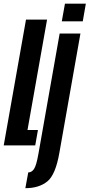

<svg xmlns="http://www.w3.org/2000/svg" viewBox="-61 -780 480 1030"><path d="M-41 0 78.5 -675H191.5L86.5 -82.5H142.5L128 0ZM75 229.5 90.5 145Q109 145 121.5 126.5Q134 108 145 46L259 -600H370.5L258 37Q237.5 157 193 193.2Q148.5 229.5 75 229.5ZM287.5 -760.5H399.5L383 -665.5H270.5Z"/></svg>

Font: Anybody UltraCondensed SemiBold
Style: Italic
Weight: 600
Width: 1
Italic angle: -10°
Designer: Tyler Finck
Foundry: Etcetera Type Company
Version: Version 1.010; ttfautohint (v1.8.3) -l 8 -r 50 -G 200 -x 14 